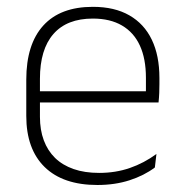

<svg xmlns="http://www.w3.org/2000/svg" viewBox="-20 -518 523 548"><path d="M258 10Q160 10 107.5 -41.2Q55 -92.5 55 -187V-290.5Q55 -391.5 103.5 -445Q152 -498.5 245 -498.5Q307 -498.5 349.2 -474.2Q391.5 -450 413.2 -404.8Q435 -359.5 435 -295.5V-278Q435 -265.5 434.5 -252.8Q434 -240 432.5 -225.5H396Q396.5 -245.5 396.5 -263.2Q396.5 -281 396.5 -296Q396.5 -350.5 379.2 -388Q362 -425.5 328.2 -445.2Q294.5 -465 245 -465Q171 -465 132.5 -421Q94 -377 94 -293V-245V-239V-184.5Q94 -147 105 -117.5Q116 -88 137.2 -67.2Q158.5 -46.5 190 -35.5Q221.5 -24.5 263 -24.5Q310 -24.5 350.5 -38.5Q391 -52.5 426.5 -78.5L422 -40Q391.5 -17 349.8 -3.5Q308 10 258 10ZM75 -225.5V-257.5H422.5V-225.5Z"/></svg>

Font: Anek Tamil Medium ExtraLight
Style: Regular
Weight: 250
Version: Version 1.003